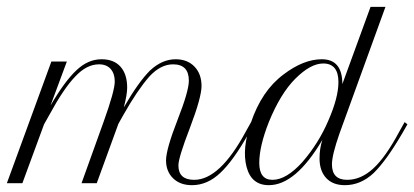

<svg xmlns="http://www.w3.org/2000/svg" viewBox="-87 -542 1225 568"><path d="M-20.8 0H-66.7L65 -360H110.8L62.5 -230Q105 -302.5 139.2 -334.2Q173.3 -366.7 213.3 -366.7Q250 -366.7 269.6 -344.6Q289.2 -322.5 289.2 -282.5Q289.2 -261.7 279.2 -224.2Q322.5 -299.2 356.7 -333.3Q392.5 -366.7 432.5 -366.7Q467.5 -366.7 488.3 -345Q509.2 -323.3 509.2 -287.5Q509.2 -254.2 475 -164.2Q440.8 -75.8 440.8 -52.5Q440.8 -10 487.5 -10Q563.3 -10 640 -152.5L655.8 -180.8L664.2 -174.2L648.3 -146.7Q603.3 -66.7 565 -30.8Q526.7 5.8 480.8 5.8Q445.8 5.8 425 -14.6Q404.2 -35 404.2 -67.5Q404.2 -100 438.3 -187.5Q471.7 -272.5 471.7 -303.3Q471.7 -351.7 425 -351.7Q388.3 -351.7 355 -315.8Q319.2 -275 278.3 -202.5L263.3 -175.8L199.2 0H154.2L219.2 -180.8Q252.5 -273.3 252.5 -300.8Q252.5 -324.2 240.4 -337.9Q228.3 -351.7 205.8 -351.7Q169.2 -351.7 135.8 -315.8Q101.7 -280.8 59.2 -202.5L43.3 -174.2Z M708.3 5.8Q656.7 5.8 642.5 -47.9Q628.3 -101.7 655 -178.3Q686.7 -273.3 751.7 -321.7Q810.8 -366.7 865 -366.7Q925.8 -366.7 925.8 -293.3L1009.2 -521.7H1053.3L917.5 -147.5Q895 -83.3 895 -55.8Q895 -10 940 -10Q980.8 -10 1017.5 -43.8Q1054.2 -77.5 1094.2 -152.5L1110 -180.8L1118.3 -174.2L1102.5 -146.7Q1055.8 -66.7 1018.3 -30Q980 5.8 933.3 5.8Q897.5 5.8 877.9 -15.4Q858.3 -36.7 858.3 -73.3Q858.3 -103.3 866.7 -128.3Q787.5 5.8 708.3 5.8ZM680 -60Q680 -10 719.2 -10Q760 -10 807.5 -62.5Q855.8 -118.3 884.2 -185Q914.2 -253.3 914.2 -299.2Q914.2 -354.2 869.2 -354.2Q831.7 -354.2 786.7 -309.2Q742.5 -265 708.3 -180.8Q680 -109.2 680 -60Z"/></svg>

Font: Sirivennela
Style: Regular
Weight: 400
Designer: Appaji Ambarisha Darbha
Foundry: Appaji Ambarisha Darbha
Version: Version 1.00; ttfautohint (v1.8.4.7-5d5b)